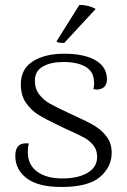

<svg xmlns="http://www.w3.org/2000/svg" viewBox="-20 -732 505 765"><path d="M41 -111Q41 -161 83 -161Q91 -161 95 -160Q90 -144 91 -122Q92 -74 129 -47.5Q166 -21 228 -21Q291 -21 329 -43.5Q367 -66 367 -107Q367 -134 352.5 -152.5Q338 -171 315.5 -183.5Q293 -196 254 -213L218 -230Q160 -258 132.5 -275Q105 -292 84 -321.5Q63 -351 63 -396Q63 -458 111.5 -488Q160 -518 235 -518Q316 -518 361 -491.5Q406 -465 406 -417Q406 -384 379 -377Q371 -375 366 -375Q362 -375 352 -377Q355 -388 355 -398Q355 -408 354 -412Q352 -448 320 -466.5Q288 -485 232 -485Q183 -485 151 -467Q119 -449 119 -411Q119 -378 136.5 -355.5Q154 -333 178 -319.5Q202 -306 251 -283L279 -270Q328 -248 356.5 -231Q385 -214 405 -187.5Q425 -161 425 -123Q425 -67 378.5 -27Q332 13 225 13Q132 13 86.5 -21.5Q41 -56 41 -111ZM236 -561H231Q209 -561 205 -567L296 -712Q312 -713 331.5 -708Q351 -703 361 -696Z"/></svg>

Font: Arima Madurai Light
Style: Regular
Weight: 300
Designer: Joana Correia and Natanael Gama
Foundry: NDISCOVER
Version: Version 1.019